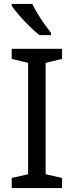

<svg xmlns="http://www.w3.org/2000/svg" viewBox="-20 -964 379 984"><path d="M298 0H40V-52L124 -71V-642L40 -662V-714H298V-662L214 -642V-71L298 -52ZM145 -944Q156 -922 172.5 -894.5Q189 -867 207.5 -841Q226 -815 241 -796V-784H182Q159 -802 130 -830.5Q101 -859 76.5 -887.5Q52 -916 40 -934V-944Z"/></svg>

Font: Noto Sans Saurashtra
Style: Regular
Weight: 400
Designer: Monotype Design Team
Foundry: Monotype Imaging Inc.
Version: Version 2.001; ttfautohint (v1.8.4.7-5d5b)